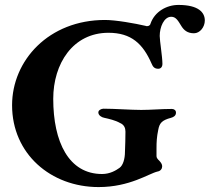

<svg xmlns="http://www.w3.org/2000/svg" viewBox="-20 -745 851 779"><path d="M380 14C507 14 584 -41 619 -49C632 -51 638 -61 638 -70C638 -78 634 -84 628 -91C621 -98 615 -104 615 -111V-143C615 -169 616 -189 622 -218C627 -245 636 -257 674 -267C685 -270 694 -276 694 -288C694 -298 686 -303 677 -303C636 -303 592 -299 553 -299C511 -299 445 -304 400 -304C391 -304 379 -298 379 -289C379 -277 392 -269 403 -267C421 -263 448 -257 467 -246C484 -239 489 -225 489 -211C489 -193 488 -146 487 -129C487 -100 479 -74 465 -64C451 -54 427 -39 394 -39C259 -39 196 -169 196 -344C196 -487 276 -612 420 -612C513 -612 560 -567 595 -487C600 -475 606 -466 622 -466C632 -466 639 -473 639 -486C639 -514 628 -580 628 -599C628 -635 645 -677 675 -677C695 -677 704 -658 716 -639C726 -623 740 -610 767 -610C791 -610 811 -635 811 -662C811 -694 786 -725 704 -725C656 -725 608 -698 591 -650C589 -641 582 -639 577 -639C574 -639 572 -639 571 -640C528 -650 450 -664 406 -664C178 -664 29 -500 29 -318C29 -121 186 14 380 14Z"/></svg>

Font: EB Garamond
Style: Bold
Weight: 700
Designer: Georg Duffner and Octavio Pardo
Foundry: Georg Duffner
Version: Version 1.000;PS 001.000;hotconv 1.0.88;makeotf.lib2.5.64775